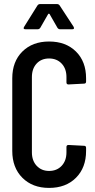

<svg xmlns="http://www.w3.org/2000/svg" viewBox="-20 -911 465 939"><path d="M104 -768Q91 -768 98 -780L163 -884Q168 -891 175 -891H260Q267 -891 272 -884L340 -780Q342 -776 342 -774Q342 -768 334 -768H273Q266 -768 261 -775L222 -843Q221 -844 219 -844Q217 -844 216 -843L177 -775Q172 -768 165 -768ZM220 8Q139 8 89.5 -41.5Q40 -91 40 -173V-528Q40 -610 89.5 -659Q139 -708 220 -708Q302 -708 351.5 -659Q401 -610 401 -528V-512Q401 -502 391 -502L315 -498Q305 -498 305 -508V-534Q305 -575 281.5 -600Q258 -625 220 -625Q182 -625 159 -600Q136 -575 136 -534V-166Q136 -125 159.5 -100Q183 -75 220 -75Q258 -75 281.5 -100Q305 -125 305 -166V-192Q305 -202 315 -202L391 -198Q401 -198 401 -188V-173Q401 -91 351.5 -41.5Q302 8 220 8Z"/></svg>

Font: Barlow Condensed Medium
Style: Regular
Weight: 500
Width: 3
Designer: Jeremy Tribby
Foundry: Tribby Type
Version: Version 1.422;hotconv 1.0.109;makeotfexe 2.5.65596